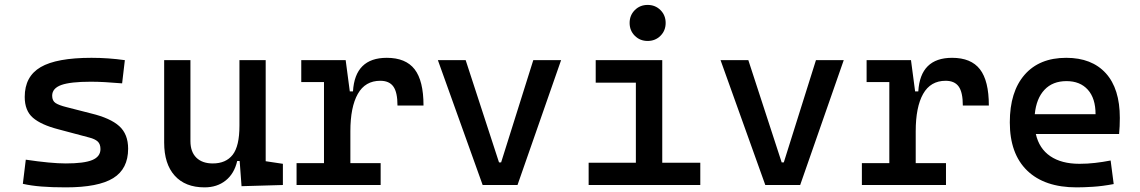

<svg xmlns="http://www.w3.org/2000/svg" viewBox="-20 -767 4728 796"><path d="M252.9 9.8Q194.3 9.8 151.6 6.3Q108.9 2.9 74.7 -4.9L86.9 -105Q191.4 -89.4 252.9 -89.4Q328.6 -89.4 362.5 -103.5Q396.5 -117.7 396.5 -148.9Q396.5 -169.9 385 -180.4Q373.5 -190.9 350.1 -196.8L221.7 -231Q150.4 -249.5 116.5 -278.8Q82.5 -308.1 82.5 -365.2Q82.5 -450.2 148.7 -488.8Q214.8 -527.3 359.4 -527.3Q429.2 -527.3 497.6 -517.6L486.3 -421.4Q445.8 -424.8 414.8 -426.5Q383.8 -428.2 356.4 -428.2Q272 -428.2 234.1 -414.6Q196.3 -400.9 196.3 -370.1Q196.3 -349.1 210.4 -339.8Q224.6 -330.6 254.4 -323.2L358.9 -296.4Q437.5 -277.3 474.4 -244.1Q511.2 -210.9 511.2 -150.4Q511.2 -66.9 449.5 -28.6Q387.7 9.8 252.9 9.8Z M828.1 9.8Q748 9.8 704.3 -38.8Q660.6 -87.4 660.6 -175.8V-517.6H769.5V-182.1Q769.5 -137.7 793.9 -113.5Q818.4 -89.4 862.3 -89.4Q916.5 -89.4 944.6 -125.2Q972.7 -161.1 972.7 -245.6V-517.6H1081.5V-98.6L1152.8 -87.9V0L981.4 4.9L973.6 -99.6H963.4Q951.2 -46.9 915.5 -18.6Q879.9 9.8 828.1 9.8Z M1209.5 0V-90.8H1323.2V-426.8H1229V-517.6H1413.1L1430.2 -388.2H1443.4Q1451.7 -527.3 1583.5 -527.3Q1662.1 -527.3 1699 -479.7Q1735.8 -432.1 1735.8 -329.6H1627.9Q1627.9 -384.3 1610.8 -408.2Q1593.8 -432.1 1556.6 -432.1Q1494.1 -432.1 1463.4 -377.7Q1432.6 -323.2 1432.6 -222.7V-90.8H1558.1V0Z M1981 0 1795.4 -517.6H1910.6L2048.8 -93.8H2057.6L2190.9 -517.6H2306.2L2125.5 0Z M2665 -597.2Q2633.3 -597.2 2611.8 -618.7Q2590.3 -640.1 2590.3 -671.9Q2590.3 -703.6 2611.8 -725.1Q2633.3 -746.6 2665 -746.6Q2696.8 -746.6 2718.3 -725.1Q2739.7 -703.6 2739.7 -671.9Q2739.7 -640.1 2718.3 -618.7Q2696.8 -597.2 2665 -597.2ZM2420.4 0V-92.3H2616.2V-424.3H2449.7V-517.6H2725.6V-92.3H2883.3V0Z M3152.8 0 2967.3 -517.6H3082.5L3220.7 -93.8H3229.5L3362.8 -517.6H3478L3297.4 0Z M3553.2 0V-90.8H3667V-426.8H3572.8V-517.6H3756.8L3773.9 -388.2H3787.1Q3795.4 -527.3 3927.2 -527.3Q4005.9 -527.3 4042.7 -479.7Q4079.6 -432.1 4079.6 -329.6H3971.7Q3971.7 -384.3 3954.6 -408.2Q3937.5 -432.1 3900.4 -432.1Q3837.9 -432.1 3807.1 -377.7Q3776.4 -323.2 3776.4 -222.7V-90.8H3901.9V0Z M4443.4 9.8Q4310.5 9.8 4238.5 -59.8Q4166.5 -129.4 4166.5 -259.8Q4166.5 -386.7 4227.8 -457Q4289.1 -527.3 4400.4 -527.3Q4506.3 -527.3 4564.5 -463.4Q4622.6 -399.4 4622.6 -278.3Q4622.6 -242.7 4619.6 -211.4H4274.4Q4288.1 -150.9 4334.5 -119.4Q4380.9 -87.9 4455.1 -87.9Q4488.3 -87.9 4520 -91.6Q4551.8 -95.2 4584.5 -101.6L4597.2 -3.9Q4550.3 4.9 4511.7 7.3Q4473.1 9.8 4443.4 9.8ZM4401.4 -430.7Q4344.2 -430.7 4310.3 -394.8Q4276.4 -358.9 4270 -293.5H4522Q4522 -359.4 4490 -395Q4458 -430.7 4401.4 -430.7Z"/></svg>

Font: Caskaydia Cove Medium
Style: Regular
Weight: 500
Monospace: yes
Designer: Aaron Bell
Foundry: Saja Typeworks
Version: Version 4.300; ttfautohint (v1.8.3)